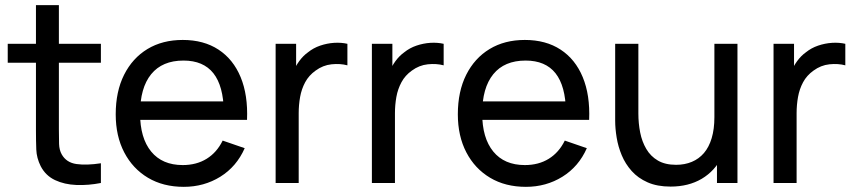

<svg xmlns="http://www.w3.org/2000/svg" viewBox="-20 -710 3325 745"><path d="M371.5 0Q323.5 9.5 276.8 7.8Q230 6 193.5 -11.2Q157 -28.5 138 -65Q122 -97 120.8 -129.8Q119.5 -162.5 119.5 -204V-690H208.5V-208Q208.5 -175 209.2 -151.5Q210 -128 219.5 -111Q237.5 -79 276.8 -73.5Q316 -68 371.5 -76.5ZM10 -466.5V-540H371.5V-466.5Z M693 15Q613.5 15 554.2 -20.2Q495 -55.5 462 -118.8Q429 -182 429 -266.5Q429 -355 461.5 -419.8Q494 -484.5 552.2 -519.8Q610.5 -555 689 -555Q770.5 -555 827.8 -517.5Q885 -480 913.8 -410.5Q942.5 -341 938.5 -245H848.5V-277Q847 -376.5 808 -425.8Q769 -475 692 -475Q609.5 -475 566.5 -422Q523.5 -369 523.5 -270Q523.5 -174.5 566.5 -122Q609.5 -69.5 689 -69.5Q742.5 -69.5 782 -94Q821.5 -118.5 844 -164.5L929.5 -135Q898 -63.5 834.8 -24.2Q771.5 15 693 15ZM493.5 -245V-316.5H892.5V-245Z M1049.5 0V-540H1129V-409.5L1116 -426.5Q1125.5 -451.5 1140.8 -472.5Q1156 -493.5 1175 -507Q1196 -524 1222.5 -533Q1249 -542 1276.5 -543.8Q1304 -545.5 1328 -540V-456.5Q1300 -464 1266.5 -460.5Q1233 -457 1204.5 -436Q1178.5 -417.5 1164.2 -391Q1150 -364.5 1144.5 -333.8Q1139 -303 1139 -271V0Z M1423 0V-540H1502.5V-409.5L1489.5 -426.5Q1499 -451.5 1514.2 -472.5Q1529.5 -493.5 1548.5 -507Q1569.5 -524 1596 -533Q1622.5 -542 1650 -543.8Q1677.5 -545.5 1701.5 -540V-456.5Q1673.5 -464 1640 -460.5Q1606.5 -457 1578 -436Q1552 -417.5 1537.8 -391Q1523.5 -364.5 1518 -333.8Q1512.5 -303 1512.5 -271V0Z M2020.5 15Q1941 15 1881.8 -20.2Q1822.5 -55.5 1789.5 -118.8Q1756.5 -182 1756.5 -266.5Q1756.5 -355 1789 -419.8Q1821.5 -484.5 1879.8 -519.8Q1938 -555 2016.5 -555Q2098 -555 2155.2 -517.5Q2212.5 -480 2241.2 -410.5Q2270 -341 2266 -245H2176V-277Q2174.5 -376.5 2135.5 -425.8Q2096.5 -475 2019.5 -475Q1937 -475 1894 -422Q1851 -369 1851 -270Q1851 -174.5 1894 -122Q1937 -69.5 2016.5 -69.5Q2070 -69.5 2109.5 -94Q2149 -118.5 2171.5 -164.5L2257 -135Q2225.5 -63.5 2162.2 -24.2Q2099 15 2020.5 15ZM1821 -245V-316.5H2220V-245Z M2582 14Q2530 14 2492.8 -2.5Q2455.5 -19 2431 -46.5Q2406.5 -74 2392.5 -107.5Q2378.5 -141 2372.8 -176Q2367 -211 2367 -241.5V-540H2457V-269.5Q2457 -231.5 2464 -196Q2471 -160.5 2487.8 -132Q2504.5 -103.5 2532.8 -87Q2561 -70.5 2603.5 -70.5Q2637 -70.5 2664.5 -82Q2692 -93.5 2711.5 -116.2Q2731 -139 2741.5 -174Q2752 -209 2752 -255.5L2810.5 -237.5Q2810.5 -159.5 2782.2 -103Q2754 -46.5 2702.8 -16.2Q2651.5 14 2582 14ZM2762 0V-144.5H2752V-540H2841.5V0Z M2981.5 0V-540H3061V-409.5L3048 -426.5Q3057.5 -451.5 3072.8 -472.5Q3088 -493.5 3107 -507Q3128 -524 3154.5 -533Q3181 -542 3208.5 -543.8Q3236 -545.5 3260 -540V-456.5Q3232 -464 3198.5 -460.5Q3165 -457 3136.5 -436Q3110.5 -417.5 3096.2 -391Q3082 -364.5 3076.5 -333.8Q3071 -303 3071 -271V0Z"/></svg>

Font: Manrope ExtraLight Medium
Style: Regular
Weight: 500
Version: Version 4.504